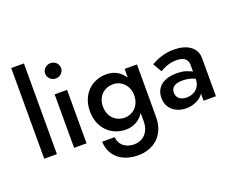

<svg xmlns="http://www.w3.org/2000/svg" viewBox="-151 -1049 1904 1552"><g transform="rotate(-20 801.5 -273.0)"><path d="M69 -780V0H178V-780Z M311 -643C311 -607 343 -577 379 -577C418 -577 448 -607 448 -643C448 -680 418 -709 379 -709C343 -709 311 -680 311 -643ZM326 -460V0H433V-460Z M556 31C560 151 648 234 796 234C921 234 1034 156 1034 -10V-460H928V-385C913 -408 894 -427 873 -442C844 -461 810 -470 771 -470C652 -470 547 -384 547 -233C547 -82 652 5 771 5C810 5 844 -5 873 -24C894 -38 913 -57 928 -81V-10C928 94 860 140 794 140C716 140 666 92 664 31ZM659 -233C659 -325 723 -376 797 -376C860 -376 928 -326 928 -233C928 -139 860 -89 797 -89C723 -89 659 -140 659 -233Z M1202 -340C1224 -354 1276 -383 1342 -383C1399 -383 1440 -364 1440 -307V-251C1425 -259 1408 -266 1387 -273C1364 -280 1338 -283 1307 -283C1192 -283 1127 -226 1127 -137C1127 -43 1201 10 1288 10C1341 10 1396 -9 1431 -49C1434 -53 1437 -57 1440 -62V0H1546V-328C1546 -420 1466 -471 1353 -471C1266 -471 1201 -441 1158 -416ZM1236 -143C1236 -186 1266 -212 1333 -212C1359 -212 1384 -209 1407 -202C1418 -199 1429 -194 1440 -189V-183C1440 -113 1387 -71 1322 -71C1272 -71 1236 -96 1236 -143Z"/></g></svg>

Font: Jost Medium
Style: Regular
Weight: 500
Version: Version 3.710